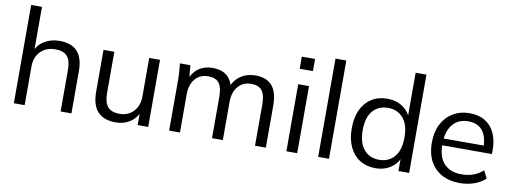

<svg xmlns="http://www.w3.org/2000/svg" viewBox="-60 -1071 3781 1416"><g transform="rotate(10 1830.5 -363.5)"><path d="M78.6 0V-736H159.6V-390.7H146.7Q168.1 -450 217.7 -480.7Q267.3 -511.3 331.9 -511.3Q422.4 -511.3 466.2 -462.6Q509.9 -414 509.9 -315.8V0H428.9V-310.8Q428.9 -381 401.4 -412.8Q373.8 -444.6 312.6 -444.6Q243.4 -444.6 201.5 -401.9Q159.6 -359.3 159.6 -288.6V0Z M842.4 8.9Q752.5 8.9 707.1 -39.9Q661.6 -88.8 661.6 -189.6V-502.3H742.6V-192.2Q742.6 -122.9 770.9 -90.6Q799.2 -58.3 858 -58.3Q923.6 -58.3 963.7 -101.3Q1003.8 -144.4 1003.8 -215.8V-502.3H1084.8V0H1005.8V-113.1H1018.7Q997.8 -54.8 951.3 -22.9Q904.7 8.9 842.4 8.9Z M1241.6 0V-385.9Q1241.6 -414.2 1239.3 -443.6Q1237.1 -472.9 1233.6 -502.3H1312.2L1321.7 -391.7H1309.7Q1329.6 -449 1373.4 -480.2Q1417.1 -511.3 1478.7 -511.3Q1541.9 -511.3 1581.7 -481.2Q1621.4 -451.1 1635.3 -387.9H1620.4Q1639.3 -444.6 1687 -477.9Q1734.7 -511.3 1799.4 -511.3Q1881.7 -511.3 1923.7 -463.4Q1965.7 -415.5 1965.7 -313.8V0H1884.7V-309.3Q1884.7 -380.4 1860 -412.5Q1835.2 -444.6 1780 -444.6Q1716.9 -444.6 1680.3 -401.4Q1643.7 -358.3 1643.7 -285.2V0H1562.7V-309.3Q1562.7 -380.4 1537.9 -412.5Q1513.1 -444.6 1458 -444.6Q1394.9 -444.6 1358.7 -401.4Q1322.6 -358.3 1322.6 -285.2V0Z M2119.6 0V-502.3H2200.6V0ZM2110.5 -616.4V-707.2H2209.7V-616.4Z M2357.6 0V-736H2438.6V0Z M2786.3 8.9Q2719.8 8.9 2669.8 -22.3Q2619.8 -53.5 2592.4 -112Q2564.9 -170.5 2564.9 -251.4Q2564.9 -332.9 2592.4 -390.8Q2619.8 -448.8 2669.8 -480.1Q2719.8 -511.3 2786.3 -511.3Q2853.5 -511.3 2903.4 -477.3Q2953.2 -443.4 2969.7 -384.5H2957.8V-736H3038.8V0H2958.7V-119.7H2970.2Q2953.7 -59.9 2903.8 -25.5Q2854 8.9 2786.3 8.9ZM2803.3 -56.8Q2873.9 -56.8 2916.8 -106.3Q2959.7 -155.7 2959.7 -251.4Q2959.7 -347.1 2916.8 -396.3Q2873.9 -445.5 2803.3 -445.5Q2732.1 -445.5 2689.5 -396.3Q2646.9 -347.1 2646.9 -251.4Q2646.9 -155.7 2689.5 -106.3Q2732.1 -56.8 2803.3 -56.8Z M3419.5 8.9Q3301.5 8.9 3233.2 -59.7Q3164.9 -128.4 3164.9 -249.9Q3164.9 -329.4 3194.8 -387.9Q3224.8 -446.3 3278.7 -478.8Q3332.6 -511.3 3403.4 -511.3Q3472.2 -511.3 3519.3 -482.1Q3566.5 -453 3591.4 -399.4Q3616.4 -345.8 3616.4 -272.9V-243.1H3226.7V-294.2H3562.9L3545.9 -280.8Q3545.9 -361.4 3509.8 -406Q3473.7 -450.7 3403.3 -450.7Q3327.6 -450.7 3285.6 -398.3Q3243.6 -345.8 3243.6 -257.2V-248.5Q3243.6 -153.7 3290.2 -105.3Q3336.8 -56.8 3420.9 -56.8Q3466 -56.8 3505.3 -70.2Q3544.7 -83.6 3580.8 -114.9L3609.3 -57.9Q3576 -26.2 3525.5 -8.7Q3474.9 8.9 3419.5 8.9Z"/></g></svg>

Font: Mulish ExtraLight
Style: Regular
Weight: 200
Designer: Vernon Adams
Foundry: Vernon Adams
Version: Version 3.603